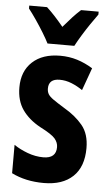

<svg xmlns="http://www.w3.org/2000/svg" viewBox="-55 -802 484 849"><g transform="rotate(5 187.0 -378.0)"><path d="M347 -160Q347 -77 301 -33.5Q255 10 172 10Q91 10 29 -21V-147Q55 -129 90 -116Q125 -103 160 -103Q217 -103 217 -153Q217 -173 202.5 -190.5Q188 -208 135 -235Q84 -263 56 -303Q28 -343 28 -402Q28 -474 73 -515.5Q118 -557 196 -557Q236 -557 271.5 -546Q307 -535 341 -514L305 -414Q282 -430 256 -440.5Q230 -451 203 -451Q154 -451 154 -408Q154 -394 160 -383.5Q166 -373 183 -361Q200 -349 234 -328Q284 -299 315.5 -261Q347 -223 347 -160ZM135 -606Q125 -626 108.5 -653Q92 -680 73.5 -707Q55 -734 40 -753V-766H119Q153 -735 194 -685Q217 -712 234 -730.5Q251 -749 270 -766H348V-753Q334 -734 316 -707.5Q298 -681 281.5 -654Q265 -627 254 -606Z"/></g></svg>

Font: Noto Sans Armenian ExtraCondensed
Style: Bold
Weight: 700
Width: 2
Designer: Monotype Design Team
Foundry: Monotype Imaging Inc.
Version: Version 2.008; ttfautohint (v1.8.4.7-5d5b)